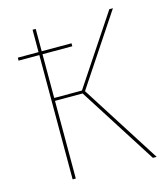

<svg xmlns="http://www.w3.org/2000/svg" viewBox="-104 -763 738 844"><g transform="rotate(-15 265.5 -340.5)"><path d="M275.1 -360.4 488 -680.8H471.7L262.9 -366.6H136.7V-565.6H272.3V-579.1H136.7V-680.9H122.3V-579.1H27.9V-565.6H122.3V0H136.7V-353.4H262.4L487.6 0H504.7Z"/></g></svg>

Font: Fira Sans Hair
Style: Regular
Weight: 100
Designer: bBox Type GmbH & Carrois Corporate GbR & Edenspiekermann AG
Foundry: bBox Type GmbH & Carrois Corporate GbR & Edenspiekermann AG
Version: Version 4.300;PS 004.300;hotconv 1.0.88;makeotf.lib2.5.64775